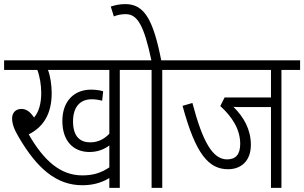

<svg xmlns="http://www.w3.org/2000/svg" viewBox="-20 -916 1483 936"><path d="M564 -575H655V-622H0V-575H162C174 -544 181 -501 181 -463C181 -410 169 -370 146 -343C128 -370 109 -385 85 -385C55 -385 39 -365 39 -339C39 -315 47 -288 71 -248C162 -92 257 -13 381 -13C428 -13 472 -23 513 -48V0H564ZM420 -222C372 -222 336 -249 336 -324C336 -394 370 -432 427 -432C446 -432 463 -429 478 -425L483 -471C468 -476 445 -479 424 -479C343 -479 284 -425 284 -326C284 -227 339 -175 416 -175C456 -175 488 -188 513 -207V-100C469 -71 431 -61 381 -61C275 -61 194 -132 120 -261C190 -296 232 -359 232 -462C232 -502 225 -546 214 -575H513V-264C490 -240 460 -222 420 -222Z M771 -575H861V-622H766C726 -826 681 -896 591 -896C563 -896 541 -891 520 -884L535 -836C552 -843 571 -847 593 -847C650 -847 682 -792 718 -622H642V-575H719V0H771Z M1352 -575H1443V-622H848V-575H1301V-441H1075L1054 -399C1109 -349 1151 -288 1151 -215C1151 -164 1130 -139 1087 -139C1017 -139 968 -224 918 -414L870 -400C934 -163 998 -91 1092 -91C1155 -91 1203 -131 1203 -210C1203 -284 1169 -345 1118 -395C1133 -394 1152 -394 1170 -394H1301V0H1352Z"/></svg>

Font: Noto Sans Devanagari Condensed Light
Style: Regular
Weight: 300
Width: 3
Designer: Jelle Bosma - Monotype Design Team
Foundry: Monotype Imaging Inc.
Version: Version 2.004